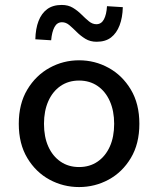

<svg xmlns="http://www.w3.org/2000/svg" viewBox="-20 -745 640 777"><path d="M300 12Q236 12 180.5 -18Q125 -48 90.5 -105.5Q56 -163 56 -244Q56 -325 90.5 -382.5Q125 -440 180.5 -470.5Q236 -501 300 -501Q364 -501 419.5 -470.5Q475 -440 509.5 -382.5Q544 -325 544 -244Q544 -163 509.5 -105.5Q475 -48 419.5 -18Q364 12 300 12ZM300 -69Q343 -69 375 -91Q407 -113 424.5 -152Q442 -191 442 -244Q442 -296 424.5 -335.5Q407 -375 375 -397Q343 -419 300 -419Q257 -419 225 -397Q193 -375 175.5 -335.5Q158 -296 158 -244Q158 -191 175.5 -152Q193 -113 225 -91Q257 -69 300 -69ZM371 -576Q345 -576 325.5 -588Q306 -600 290.5 -615.5Q275 -631 261 -643Q247 -655 231 -655Q211 -655 200.5 -635.5Q190 -616 187 -582L123 -586Q124 -629 136 -660Q148 -691 171 -708Q194 -725 230 -725Q256 -725 275 -713.5Q294 -702 309.5 -686.5Q325 -671 339.5 -659Q354 -647 370 -647Q390 -647 400.5 -666.5Q411 -686 413 -720L477 -716Q476 -674 464 -642.5Q452 -611 429.5 -593.5Q407 -576 371 -576Z"/></svg>

Font: Source Code Pro ExtraLight Medium
Style: Regular
Weight: 500
Monospace: yes
Version: Version 1.018;hotconv 1.0.116;makeotfexe 2.5.65601